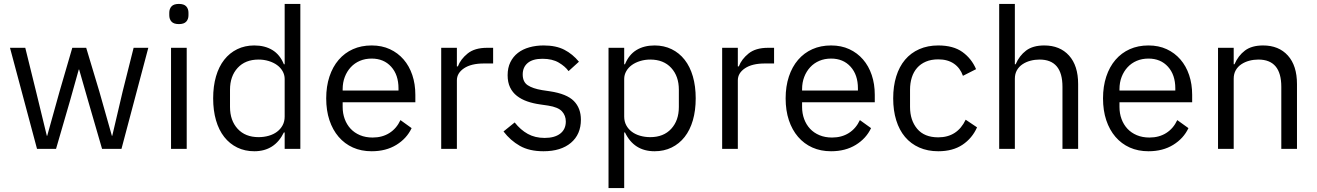

<svg xmlns="http://www.w3.org/2000/svg" viewBox="-20 -760 6720 980"><path d="M31 -516H109L164 -293L219 -67H221L284 -293L349 -516H420L487 -293L551 -67H553L606 -293L662 -516H737L600 0H501L429 -248L384 -405H382L338 -248L266 0H169Z M893 -637Q867 -637 855.5 -649.5Q844 -662 844 -682V-695Q844 -715 855.5 -727.5Q867 -740 893 -740Q919 -740 930.5 -727.5Q942 -715 942 -695V-682Q942 -662 930.5 -649.5Q919 -637 893 -637ZM853 -516H933V0H853Z M1433 -84H1429Q1382 12 1278 12Q1230 12 1191 -7Q1152 -26 1124.5 -61Q1097 -96 1082.5 -146Q1068 -196 1068 -258Q1068 -320 1082.5 -370Q1097 -420 1124.5 -455Q1152 -490 1191 -509Q1230 -528 1278 -528Q1332 -528 1370.5 -504.5Q1409 -481 1429 -432H1433V-740H1513V0H1433ZM1300 -60Q1327 -60 1351.5 -67Q1376 -74 1394 -87.5Q1412 -101 1422.5 -120.5Q1433 -140 1433 -165V-357Q1433 -378 1422.5 -396.5Q1412 -415 1394 -428Q1376 -441 1351.5 -448.5Q1327 -456 1300 -456Q1232 -456 1193 -413.5Q1154 -371 1154 -302V-214Q1154 -145 1193 -102.5Q1232 -60 1300 -60Z M1877 12Q1824 12 1781.5 -7Q1739 -26 1708.5 -61.5Q1678 -97 1661.5 -146.5Q1645 -196 1645 -258Q1645 -319 1661.5 -369Q1678 -419 1708.5 -454.5Q1739 -490 1781.5 -509Q1824 -528 1877 -528Q1929 -528 1970 -509Q2011 -490 2040 -456.5Q2069 -423 2084.5 -377Q2100 -331 2100 -276V-238H1729V-214Q1729 -181 1739.5 -152.5Q1750 -124 1769.5 -103Q1789 -82 1817.5 -70Q1846 -58 1882 -58Q1931 -58 1967.5 -81Q2004 -104 2024 -147L2081 -106Q2056 -53 2003 -20.5Q1950 12 1877 12ZM1877 -461Q1844 -461 1817 -449.5Q1790 -438 1770.5 -417Q1751 -396 1740 -367.5Q1729 -339 1729 -305V-298H2014V-309Q2014 -378 1976.5 -419.5Q1939 -461 1877 -461Z M2232 0V-516H2312V-421H2317Q2331 -458 2367 -487Q2403 -516 2466 -516H2497V-436H2450Q2385 -436 2348.5 -411.5Q2312 -387 2312 -350V0Z M2754 12Q2682 12 2633.5 -15.5Q2585 -43 2550 -89L2607 -135Q2637 -97 2674 -76.5Q2711 -56 2760 -56Q2811 -56 2839.5 -78Q2868 -100 2868 -140Q2868 -170 2848.5 -191.5Q2829 -213 2778 -221L2737 -227Q2701 -232 2671 -242.5Q2641 -253 2618.5 -270.5Q2596 -288 2583.5 -314Q2571 -340 2571 -376Q2571 -414 2585 -442.5Q2599 -471 2623.5 -490Q2648 -509 2682 -518.5Q2716 -528 2755 -528Q2818 -528 2860.5 -506Q2903 -484 2935 -445L2882 -397Q2865 -421 2832 -440.5Q2799 -460 2749 -460Q2699 -460 2673.5 -438.5Q2648 -417 2648 -380Q2648 -342 2673.5 -325Q2699 -308 2747 -300L2787 -294Q2873 -281 2909 -244.5Q2945 -208 2945 -149Q2945 -74 2894 -31Q2843 12 2754 12Z M3086 -516H3166V-432H3170Q3190 -481 3228.5 -504.5Q3267 -528 3321 -528Q3369 -528 3408 -509Q3447 -490 3474.5 -455Q3502 -420 3516.5 -370Q3531 -320 3531 -258Q3531 -196 3516.5 -146Q3502 -96 3474.5 -61Q3447 -26 3408 -7Q3369 12 3321 12Q3216 12 3170 -84H3166V200H3086ZM3299 -60Q3367 -60 3406 -102.5Q3445 -145 3445 -214V-302Q3445 -371 3406 -413.5Q3367 -456 3299 -456Q3272 -456 3247.5 -448.5Q3223 -441 3205 -428Q3187 -415 3176.5 -396.5Q3166 -378 3166 -357V-165Q3166 -140 3176.5 -120.5Q3187 -101 3205 -87.5Q3223 -74 3247.5 -67Q3272 -60 3299 -60Z M3666 0V-516H3746V-421H3751Q3765 -458 3801 -487Q3837 -516 3900 -516H3931V-436H3884Q3819 -436 3782.5 -411.5Q3746 -387 3746 -350V0Z M4222 12Q4169 12 4126.5 -7Q4084 -26 4053.5 -61.5Q4023 -97 4006.5 -146.5Q3990 -196 3990 -258Q3990 -319 4006.5 -369Q4023 -419 4053.5 -454.5Q4084 -490 4126.5 -509Q4169 -528 4222 -528Q4274 -528 4315 -509Q4356 -490 4385 -456.5Q4414 -423 4429.5 -377Q4445 -331 4445 -276V-238H4074V-214Q4074 -181 4084.5 -152.5Q4095 -124 4114.5 -103Q4134 -82 4162.5 -70Q4191 -58 4227 -58Q4276 -58 4312.5 -81Q4349 -104 4369 -147L4426 -106Q4401 -53 4348 -20.5Q4295 12 4222 12ZM4222 -461Q4189 -461 4162 -449.5Q4135 -438 4115.5 -417Q4096 -396 4085 -367.5Q4074 -339 4074 -305V-298H4359V-309Q4359 -378 4321.5 -419.5Q4284 -461 4222 -461Z M4769 12Q4715 12 4672 -7Q4629 -26 4599.5 -61Q4570 -96 4554.5 -146Q4539 -196 4539 -258Q4539 -320 4554.5 -370Q4570 -420 4599.5 -455Q4629 -490 4672 -509Q4715 -528 4769 -528Q4846 -528 4892.5 -494.5Q4939 -461 4962 -407L4895 -373Q4881 -413 4849 -435Q4817 -457 4769 -457Q4733 -457 4706 -445.5Q4679 -434 4661 -413.5Q4643 -393 4634 -364.5Q4625 -336 4625 -302V-214Q4625 -146 4661.5 -102.5Q4698 -59 4769 -59Q4866 -59 4909 -149L4967 -110Q4942 -54 4892.5 -21Q4843 12 4769 12Z M5080 -740H5160V-432H5164Q5183 -476 5217.5 -502Q5252 -528 5310 -528Q5390 -528 5436.5 -476.5Q5483 -425 5483 -331V0H5403V-317Q5403 -456 5286 -456Q5262 -456 5239.5 -450Q5217 -444 5199 -432Q5181 -420 5170.5 -401.5Q5160 -383 5160 -358V0H5080Z M5842 12Q5789 12 5746.5 -7Q5704 -26 5673.5 -61.5Q5643 -97 5626.5 -146.5Q5610 -196 5610 -258Q5610 -319 5626.5 -369Q5643 -419 5673.5 -454.5Q5704 -490 5746.5 -509Q5789 -528 5842 -528Q5894 -528 5935 -509Q5976 -490 6005 -456.5Q6034 -423 6049.5 -377Q6065 -331 6065 -276V-238H5694V-214Q5694 -181 5704.5 -152.5Q5715 -124 5734.5 -103Q5754 -82 5782.5 -70Q5811 -58 5847 -58Q5896 -58 5932.5 -81Q5969 -104 5989 -147L6046 -106Q6021 -53 5968 -20.5Q5915 12 5842 12ZM5842 -461Q5809 -461 5782 -449.5Q5755 -438 5735.5 -417Q5716 -396 5705 -367.5Q5694 -339 5694 -305V-298H5979V-309Q5979 -378 5941.5 -419.5Q5904 -461 5842 -461Z M6197 0V-516H6277V-432H6281Q6300 -476 6334.5 -502Q6369 -528 6427 -528Q6507 -528 6553.5 -476.5Q6600 -425 6600 -331V0H6520V-317Q6520 -456 6403 -456Q6379 -456 6356.5 -450Q6334 -444 6316 -432Q6298 -420 6287.5 -401.5Q6277 -383 6277 -358V0Z"/></svg>

Font: IBM Plex Sans
Style: Regular
Weight: 400
Designer: Mike Abbink, Paul van der Laan, Pieter van Rosmalen
Foundry: Bold Monday
Version: Version 3.005